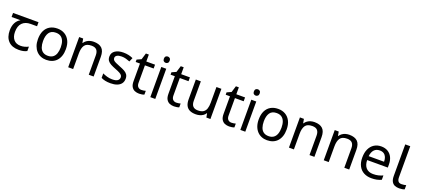

<svg xmlns="http://www.w3.org/2000/svg" viewBox="63 -1965 7037 3203"><g transform="rotate(20 3581.0 -363.5)"><path d="M301 10Q183 10 118 -57Q53 -124 53 -245Q53 -325 82 -380.5Q111 -436 165 -465H6V-537H458V-465H345Q251 -465 197.5 -411.5Q144 -358 144 -252Q144 -165 187 -114.5Q230 -64 310 -64Q347 -64 381 -73.5Q415 -83 447 -99V-21Q418 -5 383 2.5Q348 10 301 10Z M1041 -269Q1041 -202 1023.5 -150.5Q1006 -99 973.5 -63Q941 -27 894.5 -8.5Q848 10 791 10Q738 10 693 -8.5Q648 -27 615 -63Q582 -99 563.5 -150.5Q545 -202 545 -269Q545 -358 575 -419.5Q605 -481 661 -513.5Q717 -546 794 -546Q867 -546 922.5 -513.5Q978 -481 1009.5 -419.5Q1041 -358 1041 -269ZM636 -269Q636 -206 652.5 -159.5Q669 -113 704 -88Q739 -63 793 -63Q847 -63 882 -88Q917 -113 933.5 -159.5Q950 -206 950 -269Q950 -333 933 -378Q916 -423 881.5 -447.5Q847 -472 792 -472Q710 -472 673 -418Q636 -364 636 -269Z M1438 -546Q1534 -546 1583 -499.5Q1632 -453 1632 -349V0H1545V-343Q1545 -408 1516 -440Q1487 -472 1425 -472Q1336 -472 1302 -422Q1268 -372 1268 -278V0H1180V-536H1251L1264 -463H1269Q1287 -491 1313.5 -509.5Q1340 -528 1372 -537Q1404 -546 1438 -546Z M2147 -148Q2147 -96 2121 -61Q2095 -26 2047 -8Q1999 10 1933 10Q1877 10 1836.5 1Q1796 -8 1765 -24V-104Q1797 -88 1842.5 -74.5Q1888 -61 1935 -61Q2002 -61 2032 -82.5Q2062 -104 2062 -140Q2062 -160 2051 -176Q2040 -192 2011.5 -208Q1983 -224 1930 -244Q1878 -264 1841 -284Q1804 -304 1784 -332Q1764 -360 1764 -404Q1764 -472 1819.5 -509Q1875 -546 1965 -546Q2014 -546 2056.5 -536.5Q2099 -527 2136 -510L2106 -440Q2072 -454 2035 -464Q1998 -474 1959 -474Q1905 -474 1876.5 -456.5Q1848 -439 1848 -409Q1848 -387 1861 -371.5Q1874 -356 1904.5 -341.5Q1935 -327 1986 -307Q2037 -288 2073 -268Q2109 -248 2128 -219.5Q2147 -191 2147 -148Z M2456 -62Q2476 -62 2497 -65.5Q2518 -69 2531 -73V-6Q2517 1 2491 5.5Q2465 10 2441 10Q2399 10 2363.5 -4.5Q2328 -19 2306 -55Q2284 -91 2284 -156V-468H2208V-510L2285 -545L2320 -659H2372V-536H2527V-468H2372V-158Q2372 -109 2395.5 -85.5Q2419 -62 2456 -62Z M2726 -536V0H2638V-536ZM2683 -737Q2703 -737 2718.5 -723.5Q2734 -710 2734 -681Q2734 -653 2718.5 -639Q2703 -625 2683 -625Q2661 -625 2646 -639Q2631 -653 2631 -681Q2631 -710 2646 -723.5Q2661 -737 2683 -737Z M3075 -62Q3095 -62 3116 -65.5Q3137 -69 3150 -73V-6Q3136 1 3110 5.5Q3084 10 3060 10Q3018 10 2982.5 -4.5Q2947 -19 2925 -55Q2903 -91 2903 -156V-468H2827V-510L2904 -545L2939 -659H2991V-536H3146V-468H2991V-158Q2991 -109 3014.5 -85.5Q3038 -62 3075 -62Z M3705 -536V0H3633L3620 -71H3616Q3599 -43 3572 -25Q3545 -7 3513 1.5Q3481 10 3446 10Q3382 10 3338.5 -10.5Q3295 -31 3273 -74Q3251 -117 3251 -185V-536H3340V-191Q3340 -127 3369 -95Q3398 -63 3459 -63Q3519 -63 3553.5 -85.5Q3588 -108 3602.5 -151.5Q3617 -195 3617 -257V-536Z M4054 -62Q4074 -62 4095 -65.5Q4116 -69 4129 -73V-6Q4115 1 4089 5.5Q4063 10 4039 10Q3997 10 3961.5 -4.5Q3926 -19 3904 -55Q3882 -91 3882 -156V-468H3806V-510L3883 -545L3918 -659H3970V-536H4125V-468H3970V-158Q3970 -109 3993.5 -85.5Q4017 -62 4054 -62Z M4324 -536V0H4236V-536ZM4281 -737Q4301 -737 4316.5 -723.5Q4332 -710 4332 -681Q4332 -653 4316.5 -639Q4301 -625 4281 -625Q4259 -625 4244 -639Q4229 -653 4229 -681Q4229 -710 4244 -723.5Q4259 -737 4281 -737Z M4960 -269Q4960 -202 4942.5 -150.5Q4925 -99 4892.5 -63Q4860 -27 4813.5 -8.5Q4767 10 4710 10Q4657 10 4612 -8.5Q4567 -27 4534 -63Q4501 -99 4482.5 -150.5Q4464 -202 4464 -269Q4464 -358 4494 -419.5Q4524 -481 4580 -513.5Q4636 -546 4713 -546Q4786 -546 4841.5 -513.5Q4897 -481 4928.5 -419.5Q4960 -358 4960 -269ZM4555 -269Q4555 -206 4571.5 -159.5Q4588 -113 4623 -88Q4658 -63 4712 -63Q4766 -63 4801 -88Q4836 -113 4852.5 -159.5Q4869 -206 4869 -269Q4869 -333 4852 -378Q4835 -423 4800.5 -447.5Q4766 -472 4711 -472Q4629 -472 4592 -418Q4555 -364 4555 -269Z M5357 -546Q5453 -546 5502 -499.5Q5551 -453 5551 -349V0H5464V-343Q5464 -408 5435 -440Q5406 -472 5344 -472Q5255 -472 5221 -422Q5187 -372 5187 -278V0H5099V-536H5170L5183 -463H5188Q5206 -491 5232.5 -509.5Q5259 -528 5291 -537Q5323 -546 5357 -546Z M5975 -546Q6071 -546 6120 -499.5Q6169 -453 6169 -349V0H6082V-343Q6082 -408 6053 -440Q6024 -472 5962 -472Q5873 -472 5839 -422Q5805 -372 5805 -278V0H5717V-536H5788L5801 -463H5806Q5824 -491 5850.5 -509.5Q5877 -528 5909 -537Q5941 -546 5975 -546Z M6542 -546Q6611 -546 6660.5 -516Q6710 -486 6736.5 -431.5Q6763 -377 6763 -304V-251H6396Q6398 -160 6442.5 -112.5Q6487 -65 6567 -65Q6618 -65 6657.5 -74.5Q6697 -84 6739 -102V-25Q6698 -7 6658 1.5Q6618 10 6563 10Q6487 10 6428.5 -21Q6370 -52 6337.5 -113.5Q6305 -175 6305 -264Q6305 -352 6334.5 -415Q6364 -478 6417.5 -512Q6471 -546 6542 -546ZM6541 -474Q6478 -474 6441.5 -433.5Q6405 -393 6398 -321H6671Q6671 -367 6657 -401Q6643 -435 6614.5 -454.5Q6586 -474 6541 -474Z M7057 10Q7013 10 6978.5 -4.5Q6944 -19 6924 -55.5Q6904 -92 6904 -157V-714H6993V-165Q6993 -117 7011.5 -93Q7030 -69 7070 -69Q7092 -69 7115.5 -72.5Q7139 -76 7152 -80V-6Q7138 1 7110.5 5.5Q7083 10 7057 10Z"/></g></svg>

Font: binaryvertical115
Style: Book
Weight: 400
Designer: Jelle Bosma - Monotype Design Team
Foundry: Monotype Imaging Inc.
Version: Version 2.003